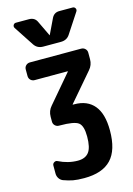

<svg xmlns="http://www.w3.org/2000/svg" viewBox="-145 -842 791 1144"><g transform="rotate(-15 250.0 -270.0)"><path d="M283.2 -210Q363.3 -210 405.8 -158.7Q448.2 -107.4 448.2 -4.9Q448.2 116.2 394 173.3Q339.8 230.5 227.5 230.5Q185.5 230.5 159.2 225.6Q132.8 220.7 100.6 209Q85.9 203.1 77.1 189.5Q68.4 175.8 68.4 160.2V110.4Q68.4 98.6 78.6 92.3Q88.9 85.9 98.6 90.8Q157.2 120.1 217.8 120.1Q263.7 120.1 285.6 91.8Q307.6 63.5 307.6 -4.9Q307.6 -71.3 281.7 -90.8Q255.9 -110.4 168 -110.4H163.1Q148.4 -110.4 138.2 -120.1Q127.9 -129.9 127.9 -144.5V-174.8Q127.9 -210.9 151.4 -237.3L295.9 -407.2Q296.9 -408.2 296.9 -409.2Q296.9 -410.2 295.9 -410.2H92.8Q78.1 -410.2 67.9 -419.9Q57.6 -429.7 57.6 -445.3V-485.4Q57.6 -500 67.9 -509.8Q78.1 -519.5 92.8 -519.5H408.2Q422.9 -519.5 433.1 -509.8Q443.4 -500 443.4 -485.4V-445.3Q443.4 -409.2 419.9 -382.8L274.4 -212.9Q273.4 -211.9 273.4 -210.9Q273.4 -210 274.4 -210ZM193.4 -589.8Q157.2 -589.8 137.7 -619.1L57.6 -741.2Q51.8 -751 57.1 -760.3Q62.5 -769.5 73.2 -769.5H153.3Q189.5 -769.5 203.1 -738.3L247.1 -646.5Q247.1 -645.5 248 -645Q249 -644.5 249 -646.5L293 -738.3Q307.6 -770.5 342.8 -769.5H422.9Q433.6 -769.5 439 -760.3Q444.3 -751 438.5 -741.2L358.4 -619.1Q339.8 -589.8 302.7 -589.8Z"/></g></svg>

Font: Rounded-L Mgen+ 1m bold
Style: Bold
Weight: 700
Designer: [Source Han Sans]
Ryoko NISHIZUKA  (kana & ideographs); Paul D. Hunt (Latin, Greek & Cyrillic); Wenlong ZHANG  (bopomofo
Version: Version 1.059.20150602